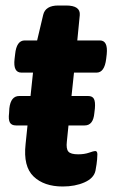

<svg xmlns="http://www.w3.org/2000/svg" viewBox="-20 -670 409 698"><path d="M208 8Q140 8 102 -28.5Q64 -65 73 -146L80 -214H38Q22 -214 16 -224.5Q10 -235 13 -259L14 -276Q19 -321 50 -321H91L100 -406H58Q27 -406 33 -456L35 -473Q40 -523 70 -523H115L137 -616Q145 -650 192 -650H220Q273 -650 270 -615L261 -523H343Q373 -523 368 -473L366 -456Q360 -406 331 -406H249L240 -321H300Q316 -321 321.5 -310.5Q327 -300 325 -276L323 -259Q319 -214 288 -214H229L223 -155Q220 -129 228.5 -119Q237 -109 264 -109Q287 -109 304 -115Q321 -121 326 -121Q334 -121 334 -109Q334 -104 333 -90Q332 -76 327 -49Q321 -22 287 -7Q253 8 208 8Z"/></svg>

Font: Asap Semi Expanded Semi Expanded Regular
Style: Bold Italic
Weight: 700
Width: 6
Italic angle: -6°
Designer: Pablo Cosgaya
Foundry: Omnibus-Type
Version: Version 3.001; ttfautohint (v1.8.4.7-5d5b)